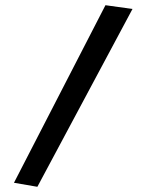

<svg xmlns="http://www.w3.org/2000/svg" viewBox="-20 -716 565 745"><path d="M34.2 -6.8 389.2 -695.8 494.1 -681.2 125 8.8Z"/></svg>

Font: Preahvihear
Style: Regular
Weight: 400
Designer: Danh Hong
Version: Version 8.002; ttfautohint (v1.8.3)